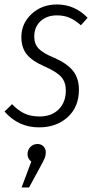

<svg xmlns="http://www.w3.org/2000/svg" viewBox="-25 -554 429 852"><path d="M228 -534.2Q306.2 -534.2 363.8 -475.1L334 -441.9Q308.6 -464.4 283.9 -475.1Q259.3 -485.8 228 -485.8Q183.1 -485.8 155 -460.2Q127 -434.6 127 -391.1Q127 -358.9 146.5 -338.4Q166 -317.9 214.8 -297.9Q272.9 -272.5 299.1 -239.5Q325.2 -206.5 325.2 -155.8Q325.2 -79.6 275.4 -34.2Q225.6 11.2 147.9 11.2Q56.6 11.2 -4.9 -59.1L28.8 -91.8Q53.7 -64.9 82.3 -51Q110.8 -37.1 149.9 -37.1Q203.6 -37.1 235.4 -68.6Q267.1 -100.1 267.1 -152.8Q267.1 -189 247.3 -211.9Q227.5 -234.9 175.8 -257.8Q118.7 -282.2 94.2 -312.3Q69.8 -342.3 69.8 -389.2Q69.8 -449.7 115 -491.9Q160.2 -534.2 228 -534.2ZM141.1 85Q158.2 85 168.2 95.9Q178.2 106.9 178.2 122.1Q178.2 135.7 173.3 147.7Q168.5 159.7 153.8 186L104 277.8H70.8L113.8 163.1Q97.2 149.9 97.2 129.9Q97.2 111.3 109.9 98.1Q122.6 85 141.1 85Z"/></svg>

Font: Fira Sans Compressed Light
Style: Italic
Weight: 300
Width: 3
Italic angle: -8°
Designer: Carrois Corporate & Edenspiekermann AG
Foundry: Carrois Corporate GbR & Edenspiekermann AG
Version: Version 4.203;PS 004.203;hotconv 1.0.88;makeotf.lib2.5.64775